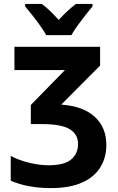

<svg xmlns="http://www.w3.org/2000/svg" viewBox="-20 -954 603 984"><path d="M240 10Q182 10 130 0.5Q78 -9 35 -28V-155Q78 -132 131 -119.5Q184 -107 228 -107Q310 -107 345 -137Q380 -167 380 -216Q380 -266 337 -292Q294 -318 197 -318H138V-416L313 -595H54V-714H493V-618L294 -418Q406 -410 465.5 -355.5Q525 -301 525 -211Q525 -147 494.5 -97Q464 -47 401 -18.5Q338 10 240 10ZM217 -774Q205 -795 186 -822Q167 -849 146 -875.5Q125 -902 109 -921V-934H194Q215 -919 236.5 -898Q258 -877 281 -852Q305 -878 326 -897.5Q347 -917 369 -934H454V-921Q438 -902 417.5 -876Q397 -850 377.5 -823Q358 -796 346 -774Z"/></svg>

Font: Noto Sans Mono SemiCondensed
Style: Bold
Weight: 700
Width: 4
Designer: Monotype Design Team
Foundry: Monotype Imaging Inc.
Version: Version 2.014